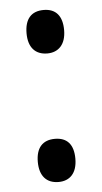

<svg xmlns="http://www.w3.org/2000/svg" viewBox="-45 -575 328 616"><g transform="rotate(-5 118.5 -267.0)"><path d="M58 -474C58 -429 80 -404 119 -404C155 -404 179 -428 179 -474C179 -520 158 -544 119 -544C79 -544 58 -520 58 -474ZM58 -60C58 -15 80 10 119 10C155 10 179 -13 179 -60C179 -107 157 -129 119 -129C79 -129 58 -105 58 -60Z"/></g></svg>

Font: Noto Sans Hebrew ExtraCondensed Medium
Style: Regular
Weight: 500
Width: 2
Designer: Monotype Design Team
Foundry: Monotype Imaging Inc.
Version: Version 2.004